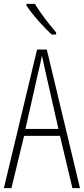

<svg xmlns="http://www.w3.org/2000/svg" viewBox="-20 -1062 432 989"><path d="M160 -1042H116V-1034C147 -985 207 -921 246 -884H269V-895C232 -939 192 -988 160 -1042ZM353 -93H392L221 -807H171L0 -93H39L104 -362H289ZM215 -689 281 -398H111L177 -690C185 -724 191 -747 196 -776C202 -747 207 -723 215 -689Z"/></svg>

Font: Noto Sans Kannada UI ExtraCondensed ExtraLight
Style: Regular
Weight: 200
Width: 2
Designer: Jelle Bosma - Monotype Design Team
Foundry: Monotype Imaging Inc.
Version: Version 2.005